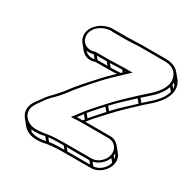

<svg xmlns="http://www.w3.org/2000/svg" viewBox="-173 -871 1117 1123"><g transform="rotate(30 386.0 -309.0)"><path d="M214 -243C211 -239 179 -203 179 -203C162 -186 141 -165 128 -145C118 -130 96 -104 87 -88C65 -47 74 -13 93 10L122 46C132 59 146 68 159 74C193 90 241 86 282 76C313 71 360 69 400 69H574C623 69 672 26 681 -23C685 -48 679 -70 665 -86L636 -122C622 -138 602 -149 577 -149H409C438 -188 469 -218 503 -256C548 -306 595 -349 641 -392C683 -433 754 -478 770 -554C776 -587 766 -616 751 -634L722 -669C703 -691 673 -703 633 -703H476C443 -703 410 -700 376 -700H285C265 -701 243 -697 223 -688C181 -671 133 -622 151 -564C153 -556 158 -547 164 -540L193 -504C211 -482 244 -466 287 -482H373C392 -482 411 -483 429 -484C401 -457 371 -428 345 -398C303 -352 251 -295 214 -243ZM358 -497H291L274 -518H341ZM379 -497 362 -518C390 -519 418 -521 443 -521L454 -508L446 -500C424 -499 401 -497 379 -497ZM273 -493C244 -486 221 -497 207 -513C221 -510 236 -510 254 -516ZM754 -593C756 -587 757 -581 757 -574L742 -592C743 -597 743 -601 743 -606ZM755 -551C740 -489 682 -449 638 -408L618 -432C657 -468 716 -509 737 -572ZM626 -396C584 -357 540 -318 498 -272L478 -297C519 -342 563 -381 606 -421ZM487 -260C460 -229 435 -203 410 -173L390 -197C414 -227 439 -253 467 -284ZM400 -159C397 -155 394 -151 392 -148H353C361 -159 369 -169 380 -184ZM665 -20C657 18 619 52 580 54L562 32C599 25 634 -5 647 -41ZM666 -44 652 -61C653 -66 653 -70 653 -75C660 -66 664 -56 666 -44ZM559 54H406L389 34H542ZM385 54C351 54 313 55 285 60L267 38C296 34 335 34 368 34ZM267 64C233 71 194 72 168 60L157 47C186 52 218 48 248 41ZM637 -58C630 -17 589 19 548 19H374C334 19 286 20 252 26C213 33 169 39 138 25C104 9 72 -30 101 -82C108 -95 129 -123 140 -139C151 -156 172 -176 189 -193C201 -205 214 -220 226 -235C262 -285 314 -344 356 -390C399 -438 448 -483 492 -524L506 -536H449C416 -536 380 -533 347 -533H257C212 -516 174 -538 165 -570C145 -634 218 -689 281 -685V-684H374C409 -684 441 -688 473 -688H630C668 -688 693 -678 709 -659C722 -644 731 -618 726 -589C712 -522 647 -480 602 -437C556 -394 509 -351 463 -300C432 -264 403 -236 375 -200C355 -174 348 -164 332 -144L322 -132H343C363 -133 381 -134 400 -134H575C616 -134 644 -99 637 -58ZM464 -522H469L466 -519Z"/></g></svg>

Font: Blanket
Style: Ugh
Weight: 900
Foundry: Cannot Into Space Fonts
Version: Version 0.9